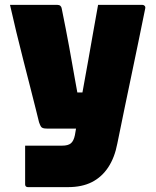

<svg xmlns="http://www.w3.org/2000/svg" viewBox="-20 -567 640 787"><path d="M564 -547Q569 -547 573 -543Q577 -539 575 -531Q561 -461 547 -394Q533 -327 519 -259.5Q505 -192 490.5 -123Q476 -54 461 21Q450 79 423.5 119Q397 159 356.5 179.5Q316 200 259 200Q238 200 211 200Q184 200 158.5 200Q133 200 115 200Q97 200 94 200Q89 200 86 197Q83 194 83 189V30H103Q136 30 169 30Q202 30 235 30Q259 30 270.5 20.5Q282 11 287 -13Q294 -56 303 -106Q312 -156 322 -210.5Q332 -265 342 -321.5Q352 -378 362 -435Q372 -492 382 -547Q399 -547 422 -547Q445 -547 470.5 -547Q496 -547 520.5 -547Q545 -547 564 -547ZM215 -547Q223 -547 227.5 -543Q232 -539 233 -532Q242 -488 249.5 -449Q257 -410 263.5 -375Q270 -340 275.5 -308Q281 -276 286.5 -246Q292 -216 297 -188H367L338 -40H172Q162 -40 156 -42Q150 -44 147 -49.5Q144 -55 140 -66Q136 -83 126.5 -120.5Q117 -158 104 -209.5Q91 -261 76 -319Q61 -377 47 -435.5Q33 -494 21 -547Q38 -547 62.5 -547Q87 -547 114.5 -547Q142 -547 168.5 -547Q195 -547 215 -547Z"/></svg>

Font: Recursive Black
Style: Regular
Weight: 900
Version: Version 1.085